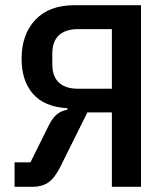

<svg xmlns="http://www.w3.org/2000/svg" viewBox="-20 -718 640 738"><path d="M36 -94H97L167 -235Q182 -265 198.5 -278.5Q215 -292 239 -296V-302Q151 -307 107 -357Q63 -407 63 -492Q63 -586 116 -642Q169 -698 266 -698H522V0H410V-286H316L212 -77Q190 -33 165.5 -16.5Q141 0 106 0H36ZM410 -606H279Q232 -606 206.5 -582.5Q181 -559 181 -511V-472Q181 -424 206.5 -400.5Q232 -377 279 -377H410Z"/></svg>

Font: IBM Plex Mono Medium
Style: Regular
Weight: 500
Monospace: yes
Designer: Mike Abbink, Paul van der Laan, Pieter van Rosmalen
Foundry: Bold Monday
Version: Version 2.3